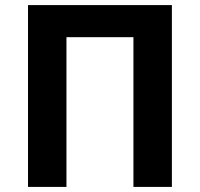

<svg xmlns="http://www.w3.org/2000/svg" viewBox="-20 -734 785 754"><path d="M90 0V-714H655V0H504V-588H241V0Z"/></svg>

Font: Noto Sans
Style: Bold
Weight: 700
Designer: Monotype Design Team
Foundry: Monotype Imaging Inc.
Version: Version 2.000;GOOG;noto-source:20170915:90ef993387c0; ttfaut